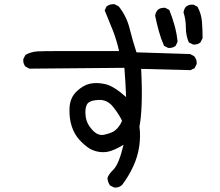

<svg xmlns="http://www.w3.org/2000/svg" viewBox="-20 -803 1040 906"><path d="M519 82 499 72Q489 57 487 39Q489 23 515 -2.5Q541 -28 563 -120Q534 -102 506.5 -92Q479 -82 450 -86Q421 -90 399.5 -104Q378 -118 354.5 -143.5Q331 -169 318.5 -207Q306 -245 308 -293Q310 -341 341 -371Q372 -401 404.5 -408Q437 -415 477 -406Q517 -397 575 -345Q573 -407 567 -483L119 -479L100 -489Q88 -503 90 -524L100 -544Q125 -558 155.5 -560.5Q186 -563 542 -562Q530 -615 511.5 -662Q493 -709 474 -754L483 -773Q499 -785 521 -783L540 -773Q577 -727 591.5 -669Q606 -611 624 -556L877 -548L896 -538Q910 -522 908 -501L898 -481L879 -472L646 -478Q651 -383 648.5 -314Q646 -245 638 -206Q644 -161 637 -112.5Q630 -64 608.5 -17.5Q587 29 556 70Q540 84 519 82ZM517 -183Q542 -200 556 -233Q542 -263 514 -298.5Q486 -334 443.5 -331.5Q401 -329 390.5 -310.5Q380 -292 384 -256Q388 -220 415 -190.5Q442 -161 470 -167Q498 -173 517 -183ZM773 -577 754 -587Q739 -621 729.5 -656Q720 -691 712 -729Q714 -744 724 -756Q737 -768 760 -766L779 -756Q793 -721 803.5 -683.5Q814 -646 818 -606L809 -587Q795 -575 773 -577ZM891 -593 871 -603Q857 -635 857 -673Q857 -711 846 -744Q848 -760 857 -771Q871 -783 893 -781L912 -771Q930 -738 933 -700Q936 -662 936 -623L926 -603Q912 -591 891 -593Z"/></svg>

Font: Kosefont JP
Style: Regular
Weight: 400
Designer: Nozomi Seto 瀬戸のぞみ
Version: Version 3.00;June 19, 2020